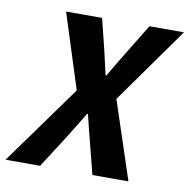

<svg xmlns="http://www.w3.org/2000/svg" viewBox="-111 -726 790 800"><g transform="rotate(10 284.0 -326.0)"><path d="M-36 0 205.9 -335.8 105.1 -651.8H257.4L289.8 -520.9Q295.3 -498.9 300.6 -473.6Q305.9 -448.3 313.2 -418.7H316.9Q334 -448.5 349.4 -474.2Q364.7 -499.9 378.3 -521.9L457.8 -651.8H603.8L374.7 -329.8L483.8 0H331.5L295.1 -142.2Q288.7 -167.8 282.1 -193.3Q275.5 -218.8 269 -247.1H265.3Q248.4 -218.3 232.2 -192.6Q216 -166.8 200.5 -141.1L110.1 0Z"/></g></svg>

Font: Source Sans 3 VF
Style: Italic
Weight: 200
Italic angle: -11°
Designer: Paul D. Hunt
Foundry: Adobe Systems Incorporated
Version: Version 3.042;hotconv 1.0.118;makeotfexe 2.5.65603